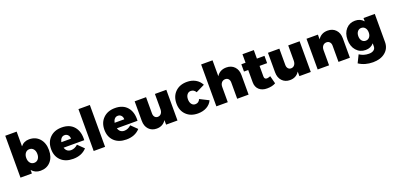

<svg xmlns="http://www.w3.org/2000/svg" viewBox="12 -1868 6576 3197"><g transform="rotate(-20 3300.0 -269.5)"><path d="M417 -551Q531 -551 600 -474Q669 -397 669 -269Q669 -144 601.5 -68.5Q534 7 422 7Q326 7 268 -63V0H66V-742H268V-481Q324 -551 417 -551ZM366 -153Q411 -153 438 -186.5Q465 -220 465 -274Q465 -328 438 -361.5Q411 -395 366 -395Q322 -395 295 -361.5Q268 -328 268 -274Q268 -220 295 -186.5Q322 -153 366 -153Z M994 -551Q1136 -551 1211 -462.5Q1286 -374 1277 -223H911Q936 -142 1017 -142Q1080 -142 1137 -194L1242 -91Q1153 7 1000 7Q864 7 785.5 -68.5Q707 -144 707 -270Q707 -397 786 -474Q865 -551 994 -551ZM907 -322H1078Q1079 -362 1056 -388Q1033 -414 996 -414Q961 -414 938 -389Q915 -364 907 -322Z M1565 0H1363V-742H1565Z M1938 -551Q2080 -551 2155 -462.5Q2230 -374 2221 -223H1855Q1880 -142 1961 -142Q2024 -142 2081 -194L2186 -91Q2097 7 1944 7Q1808 7 1729.5 -68.5Q1651 -144 1651 -270Q1651 -397 1730 -474Q1809 -551 1938 -551ZM1851 -322H2022Q2023 -362 2000 -388Q1977 -414 1940 -414Q1905 -414 1882 -389Q1859 -364 1851 -322Z M2848 -544V0H2646V-81Q2589 9 2479 9Q2393 9 2340 -47.5Q2287 -104 2287 -199V-544H2489V-256Q2489 -216 2509 -192.5Q2529 -169 2562 -169Q2601 -170 2623.5 -199Q2646 -228 2646 -275V-544Z M3213 -551Q3298 -551 3363.5 -514Q3429 -477 3464 -409L3309 -333Q3279 -387 3222 -387Q3182 -387 3157 -355Q3132 -323 3132 -271Q3132 -218 3156.5 -185.5Q3181 -153 3222 -153Q3283 -153 3308 -213L3465 -134Q3434 -67 3367.5 -30Q3301 7 3211 7Q3083 7 3005.5 -69Q2928 -145 2928 -270Q2928 -397 3006 -474Q3084 -551 3213 -551Z M3912 -552Q4000 -552 4054 -495.5Q4108 -439 4108 -345V0H3906V-287Q3906 -328 3885 -351.5Q3864 -375 3828 -375Q3787 -374 3763 -345Q3739 -316 3739 -269V0H3537V-742H3739V-460Q3797 -552 3912 -552Z M4551 -165 4587 -26Q4527 9 4436 9Q4348 10 4295 -38Q4242 -86 4242 -170V-387H4167V-516H4242V-667H4443V-516H4577V-387H4443V-201Q4443 -149 4489 -149Q4508 -149 4551 -165Z M5210 -544V0H5008V-81Q4951 9 4841 9Q4755 9 4702 -47.5Q4649 -104 4649 -199V-544H4851V-256Q4851 -216 4871 -192.5Q4891 -169 4924 -169Q4963 -170 4985.5 -199Q5008 -228 5008 -275V-544Z M5707 -552Q5795 -552 5849 -495.5Q5903 -439 5903 -345V0H5701V-287Q5701 -327 5679.5 -351Q5658 -375 5623 -375Q5582 -374 5558 -345Q5534 -316 5534 -269V0H5332V-544H5534V-460Q5592 -552 5707 -552Z M6542 -544V-47Q6542 67 6459.5 135Q6377 203 6243 203Q6099 203 5992 132L6059 -4Q6134 46 6226 46Q6280 46 6311 22.5Q6342 -1 6342 -41V-96Q6288 -31 6196 -31Q6096 -31 6032 -103.5Q5968 -176 5968 -294Q5968 -409 6030.5 -480Q6093 -551 6192 -551Q6287 -551 6342 -485V-544ZM6249 -176Q6291 -176 6316.5 -207Q6342 -238 6342 -288Q6342 -340 6316.5 -371Q6291 -402 6249 -402Q6208 -402 6182.5 -370.5Q6157 -339 6157 -288Q6157 -238 6182.5 -207Q6208 -176 6249 -176Z"/></g></svg>

Font: Montserrat Extra Bold
Style: Regular
Weight: 800
Designer: Julieta Ulanovsky
Foundry: Julieta Ulanovsky
Version: Version 3.001;PS 003.001;hotconv 1.0.70;makeotf.lib2.5.58329